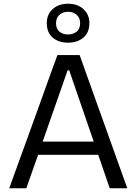

<svg xmlns="http://www.w3.org/2000/svg" viewBox="-20 -1008 730 1028"><path d="M29.5 0Q50.5 -57.5 73.2 -121Q96 -184.5 117 -241.5L205.5 -486.5Q229 -552.5 248.2 -605.8Q267.5 -659 287.5 -713H406.5Q426 -657.5 445 -604.8Q464 -552 487.5 -486L575.5 -240.5Q596.5 -181.5 618.8 -119.2Q641 -57 661.5 0H567.5Q552.5 -43.5 536.8 -89.2Q521 -135 506 -179H184Q168 -134.5 152.2 -89Q136.5 -43.5 121 0ZM211 -257Q210 -253.5 208.5 -250H481.5L480.5 -253.5L350.5 -631.5H342ZM344 -779.5Q293.5 -779.5 262 -806.8Q230.5 -834 230.5 -884.5Q230.5 -931 262.2 -959.5Q294 -988 345 -988Q395.5 -988 427 -959Q458.5 -930 458.5 -884.5Q458.5 -834 426.8 -806.8Q395 -779.5 344 -779.5ZM344 -823.5Q372.5 -823.5 390.8 -838.8Q409 -854 409 -884Q409 -911.5 391 -928.2Q373 -945 345 -945Q316.5 -945 298.2 -928.5Q280 -912 280 -884Q280 -854 298 -838.8Q316 -823.5 344 -823.5Z"/></svg>

Font: Commissioner
Style: Regular
Weight: 400
Designer: Kostas Bartsokas
Foundry: Kostas Bartsokas
Version: Version 1.000; ttfautohint (v1.8.3)